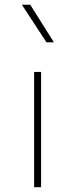

<svg xmlns="http://www.w3.org/2000/svg" viewBox="-20 -785 314 805"><path d="M106.9 -765.1H71.8L174.8 -607.4H206.1ZM123 0H152.3V-483.4H123Z"/></svg>

Font: Estedad Thin
Style: Regular
Weight: 100
Designer: Amin Abedi
Version: Version 7.3